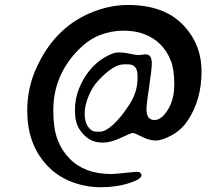

<svg xmlns="http://www.w3.org/2000/svg" viewBox="-20 -683 889 788"><path d="M506.3 -418.9H487.8Q444.3 -418.9 380.4 -349.1Q358.9 -325.7 343.3 -287.8Q327.6 -250 327.6 -217.8V-213.4Q327.6 -182.6 341.6 -162.6Q355.5 -142.6 376 -142.6H389.2Q413.1 -142.6 445.6 -172.6Q478 -202.6 511.2 -254.2Q544.4 -305.7 544.4 -360.8V-372.6Q544.4 -418.9 506.3 -418.9ZM287.6 -229.5Q287.6 -231 287.6 -231.9Q287.6 -278.8 304.7 -320.3Q339.4 -404.8 406.7 -445.8Q442.9 -467.8 465.8 -467.8Q488.8 -467.8 513.4 -462.4Q538.1 -457 549.3 -457L564 -458.5L577.1 -460Q603 -460 603 -423.8Q603 -398.9 592 -326.4Q581.1 -253.9 581.1 -234.9Q581.1 -190.4 613.8 -190.4Q643.1 -190.4 669.2 -232.9Q695.3 -275.4 695.3 -336.4Q695.3 -397.5 681.6 -432.6Q649.4 -515.6 566.9 -544.9Q532.7 -557.1 484.9 -557.1Q437 -557.1 388.4 -538.3Q339.8 -519.5 293.2 -469.5Q246.6 -419.4 222.7 -359.6Q198.7 -299.8 198.7 -228.5Q198.7 -158.2 215.3 -112.3Q232.4 -66.4 265.6 -32.2Q327.1 31.2 437 31.2L460 29.8L539.6 22Q560.5 22 560.5 37.1Q560.5 52.2 509.5 68.8Q458.5 85.4 395 85.4Q393.6 85.4 392.6 85.4Q330.6 85.4 272 62.5Q211.9 39.1 168.9 -8.8Q91.8 -94.2 91.8 -229.5Q91.8 -323.7 130.9 -407.7Q203.1 -564.5 344.2 -627Q424.8 -662.6 504.9 -662.6Q650.4 -662.6 728.8 -583.3Q807.1 -503.9 807.1 -389.2Q807.1 -274.4 751.5 -189.9Q725.1 -149.9 685.3 -128.2Q645.5 -106.4 619.1 -106.4Q592.8 -106.4 562.7 -121.8Q532.7 -137.2 525.1 -137.2Q517.6 -137.2 476.1 -117.4Q434.6 -97.7 402.1 -97.7Q369.6 -97.7 346.4 -111.8Q323.2 -126 305.4 -153.6Q287.6 -181.2 287.6 -229.5Z"/></svg>

Font: Averia Sans Libre
Style: Italic
Weight: 400
Italic angle: -7.90001°
Version: Version 1.002